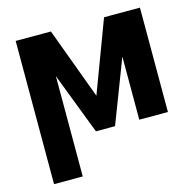

<svg xmlns="http://www.w3.org/2000/svg" viewBox="-108 -656 980 970"><g transform="rotate(-15 381.5 -171.5)"><path d="M379.3 -173 519.3 -545.9H640L430.5 0H330.5L121.1 -545.9H241.4ZM207.2 -545.9V203.1H57V-545.9ZM557.2 0V-545.9H707V0Z"/></g></svg>

Font: Inter V
Style: 
Weight: 400
Designer: Rasmus Andersson
Foundry: rsms
Version: Version 4.000;git-a3f224843